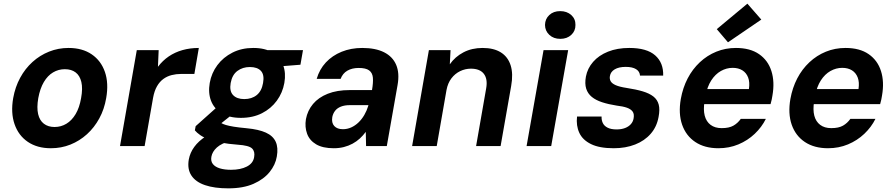

<svg xmlns="http://www.w3.org/2000/svg" viewBox="-20 -801 4904 1053"><path d="M259 12Q184.2 12 132.7 -22.9Q81.3 -57.8 59.8 -120.1Q38.3 -182.3 52.3 -263Q63.3 -324.2 90.6 -374.4Q117.9 -424.7 158.3 -461.2Q198.7 -497.8 249.2 -517.9Q299.6 -538 355.8 -538Q431.6 -538 482.8 -503.1Q534.1 -468.2 555.4 -406.4Q576.8 -344.7 562.4 -263Q552 -201.8 524.6 -151.6Q497.2 -101.3 456.9 -64.8Q416.5 -28.2 366.3 -8.1Q316.1 12 259 12ZM279.2 -104.5Q314.6 -104.5 344.2 -122.4Q373.8 -140.2 394.8 -175.4Q415.8 -210.7 424.8 -263Q434.5 -315.8 426.2 -351.1Q417.9 -386.4 394.7 -403.9Q371.6 -421.5 335.6 -421.5Q300.6 -421.5 271 -403.9Q241.4 -386.4 220.5 -351.1Q199.6 -315.8 189.9 -263Q180.9 -210.7 189.1 -175.4Q197.3 -140.2 220.7 -122.4Q244.1 -104.5 279.2 -104.5Z M638.2 0 730.2 -526H850.2L846.2 -434.7Q872 -468.9 905.8 -491.8Q939.6 -514.6 981 -526.3Q1022.5 -538 1070.4 -538L1046 -395.5H972.9Q946.4 -395.5 921.6 -389.2Q896.8 -383 876.3 -368.2Q855.8 -353.5 841.1 -328Q826.4 -302.6 819.5 -264.4L773.2 0Z M1232 232Q1156.3 232 1104.7 214.5Q1053 197 1029.7 161.6Q1006.4 126.2 1015.4 73.8Q1022.2 36.4 1045.6 4.5Q1068.9 -27.5 1108.6 -53.1Q1148.2 -78.7 1202.4 -96.9L1248.1 -30.1Q1194.7 -15.1 1169.5 7.7Q1144.3 30.6 1139.3 58.7Q1135 82.9 1147.6 98.8Q1160.2 114.6 1185.8 122.4Q1211.5 130.2 1247 130.2Q1299.7 130.2 1334.1 112.3Q1368.6 94.4 1373.8 60.4Q1379.4 30.1 1362.4 13.3Q1345.3 -3.4 1284.2 -7.4Q1231.4 -11.4 1191.9 -19Q1152.4 -26.6 1124.4 -37Q1096.3 -47.3 1077.9 -60.2Q1059.5 -73.1 1048.7 -86.1L1053.1 -109.1L1180.4 -222.9L1277.7 -192.2L1123.2 -69.2L1174.2 -138.8Q1183.2 -132 1193.1 -126.2Q1203 -120.3 1219.2 -115.4Q1235.4 -110.5 1262.5 -106.1Q1289.6 -101.7 1332.8 -97.7Q1398.9 -91.5 1438.1 -73.7Q1477.3 -55.9 1492.1 -23.5Q1506.8 8.8 1498.2 57.4Q1490.7 102.9 1458.5 142.7Q1426.3 182.4 1370.1 207.2Q1313.8 232 1232 232ZM1301 -154.6Q1237 -154.6 1195.4 -180Q1153.7 -205.4 1137.2 -248.8Q1120.8 -292.1 1130.3 -346.3Q1139.9 -400.5 1172.1 -443.7Q1204.3 -486.8 1254.7 -512.4Q1305.2 -538 1368.8 -538Q1434.4 -538 1475.3 -512.4Q1516.3 -486.8 1532.7 -443.7Q1549.1 -400.5 1539.5 -346.3Q1529.9 -292.1 1498.2 -248.8Q1466.6 -205.4 1416.6 -180Q1366.6 -154.6 1301 -154.6ZM1319.5 -257.6Q1360.8 -257.6 1387.9 -279.5Q1415.1 -301.4 1422.7 -345.7Q1430.8 -390.7 1411.2 -412Q1391.7 -433.4 1350.3 -433.4Q1310.8 -433.4 1282 -412Q1253.2 -390.7 1245.1 -345.7Q1237.4 -301.4 1258.3 -279.5Q1279.1 -257.6 1319.5 -257.6ZM1438.9 -431 1433.9 -526H1641.7L1627.7 -446Z M1810.9 12Q1749.9 12 1713.6 -9.6Q1677.3 -31.2 1664.1 -67.9Q1650.8 -104.5 1657.8 -147.5Q1666.6 -194.8 1696.7 -230.7Q1726.7 -266.6 1777.4 -286.8Q1828.1 -307 1898.6 -307H2020.2Q2027.4 -348.6 2025 -375.3Q2022.5 -401.9 2004.3 -415.1Q1986.2 -428.3 1947.1 -428.3Q1910.9 -428.3 1885.1 -413.4Q1859.4 -398.6 1848.1 -368.6H1716.9Q1731.9 -420.6 1767.1 -458.5Q1802.3 -496.3 1853.7 -517.2Q1905 -538 1966.7 -538Q2039.4 -538 2086.5 -514.3Q2133.6 -490.5 2152.8 -445.3Q2172 -400.1 2160.4 -334.6L2101.4 0H1987.7L1986 -77.7Q1971.4 -57.9 1953.5 -41.4Q1935.6 -25 1913.5 -13Q1891.5 -1.1 1865.7 5.5Q1840 12 1810.9 12ZM1860.7 -92.4Q1884.3 -92.4 1906.1 -102.1Q1927.8 -111.9 1946.1 -129.4Q1964.4 -147 1977.9 -170.2Q1991.4 -193.4 1999.6 -220.2L2000.4 -224.4H1899.3Q1869.9 -224.4 1849.5 -216.2Q1829.1 -208 1817.7 -193.2Q1806.3 -178.5 1802.4 -159.1Q1797.2 -127.2 1813.3 -109.8Q1829.3 -92.4 1860.7 -92.4Z M2240.2 0 2332.2 -526H2451L2446.9 -448.3Q2475.7 -489.8 2521.7 -513.9Q2567.6 -538 2627 -538Q2687.9 -538 2726.8 -513.7Q2765.7 -489.3 2780.5 -442.8Q2795.4 -396.4 2783.4 -329.1L2725.5 0H2591.1L2646.4 -316.6Q2655.4 -367.9 2633.6 -396.1Q2611.8 -424.4 2562.6 -424.4Q2531.8 -424.4 2503.7 -410.9Q2475.6 -397.3 2455.7 -371.3Q2435.9 -345.3 2428.8 -307.3L2375.2 0Z M2868 0 2961 -526H3096L3003 0ZM3052.8 -587.9Q3016.1 -587.9 2992.8 -609.7Q2969.4 -631.4 2969 -664.1Q2969.6 -697.3 2992.6 -718.6Q3015.5 -740 3052.2 -740Q3089.1 -740 3112.9 -718.6Q3136.6 -697.3 3136 -664.1Q3136.4 -631.4 3113.1 -609.7Q3089.7 -587.9 3052.8 -587.9Z M3345.7 12Q3267.7 12 3221.5 -10.7Q3175.2 -33.3 3157.1 -72.7Q3138.9 -112.1 3144.7 -161.9H3279.3Q3278.3 -142.6 3285.9 -126.5Q3293.4 -110.4 3312.2 -100.8Q3331 -91.2 3361.7 -91.2Q3388 -91.2 3407.9 -98.8Q3427.7 -106.4 3439.9 -120.1Q3452.1 -133.8 3454.9 -151.8Q3459.2 -175.4 3449.7 -188.9Q3440.3 -202.4 3418.4 -210.2Q3396.5 -217.9 3362.3 -221.8Q3317 -228.9 3282.4 -240.2Q3247.7 -251.5 3225.7 -269.5Q3203.6 -287.5 3194.9 -314.8Q3186.3 -342.1 3193.3 -380.9Q3201.9 -426.2 3233 -461.8Q3264.1 -497.5 3314.6 -517.7Q3365.1 -538 3431.3 -538Q3527.4 -538 3573.4 -497.2Q3619.3 -456.5 3617.1 -386.2H3490.1Q3488.6 -409.2 3468.4 -421.7Q3448.1 -434.2 3411.9 -434.2Q3373.8 -434.2 3351.3 -420.7Q3328.8 -407.3 3325 -383.9Q3322.2 -368.6 3328.9 -355.9Q3335.7 -343.3 3356.5 -334Q3377.3 -324.7 3416.8 -318.7Q3468.6 -310.8 3505 -299.9Q3541.4 -289 3563.4 -271.8Q3585.3 -254.6 3592.6 -227.5Q3599.8 -200.4 3591.8 -159.4Q3582.2 -105.6 3548.7 -67.3Q3515.3 -28.9 3463.3 -8.5Q3411.3 12 3345.7 12Z M3920 12Q3844.7 12 3793.5 -22Q3742.3 -56 3721 -117.1Q3699.8 -178.2 3713.8 -258.3Q3724.8 -319.7 3751.3 -370.8Q3777.9 -421.9 3818.2 -459.6Q3858.4 -497.2 3908.6 -517.6Q3958.7 -538 4016.2 -538Q4094 -538 4143.1 -504Q4192.2 -470 4210.8 -410.9Q4229.5 -351.9 4216.3 -276.9Q4215.3 -266.9 4212.4 -255.1Q4209.6 -243.3 4206 -229.9H3804.8L3819.3 -312.5H4087.3Q4093 -349.9 4083.1 -375.8Q4073.2 -401.7 4051.4 -415.3Q4029.6 -428.9 3998.1 -428.9Q3964.3 -428.9 3933.6 -411.6Q3902.9 -394.3 3880.9 -360.2Q3858.8 -326.1 3849 -273.7L3844 -244.5Q3836.5 -199.6 3844.9 -166.8Q3853.4 -134.1 3877.2 -116.2Q3901 -98.3 3937.9 -98.3Q3978.6 -98.3 4002.3 -111.9Q4026 -125.4 4042.7 -149H4180.2Q4157.9 -103.9 4119.2 -67.1Q4080.4 -30.3 4029.8 -9.2Q3979.2 12 3920 12ZM3972.5 -569 3911.1 -641.2 4078.9 -780.9 4155.3 -693.6Z M4521 12Q4445.7 12 4394.5 -22Q4343.3 -56 4322 -117.1Q4300.8 -178.2 4314.8 -258.3Q4325.8 -319.7 4352.3 -370.8Q4378.9 -421.9 4419.2 -459.6Q4459.4 -497.2 4509.6 -517.6Q4559.7 -538 4617.2 -538Q4695 -538 4744.1 -504Q4793.2 -470 4811.8 -410.9Q4830.5 -351.9 4817.3 -276.9Q4816.3 -266.9 4813.4 -255.1Q4810.6 -243.3 4807 -229.9H4405.8L4420.3 -312.5H4688.3Q4694 -349.9 4684.1 -375.8Q4674.2 -401.7 4652.4 -415.3Q4630.6 -428.9 4599.1 -428.9Q4565.3 -428.9 4534.6 -411.6Q4503.9 -394.3 4481.9 -360.2Q4459.8 -326.1 4450 -273.7L4445 -244.5Q4437.5 -199.6 4445.9 -166.8Q4454.4 -134.1 4478.2 -116.2Q4502 -98.3 4538.9 -98.3Q4579.6 -98.3 4603.3 -111.9Q4627 -125.4 4643.7 -149H4781.2Q4758.9 -103.9 4720.2 -67.1Q4681.4 -30.3 4630.8 -9.2Q4580.2 12 4521 12Z"/></svg>

Font: DM Sans 9pt
Style: Italic
Weight: 400
Italic angle: -10°
Designer: Colophon Foundry, Jonny Pinhorn
Foundry: Colophon Foundry
Version: Version 4.004